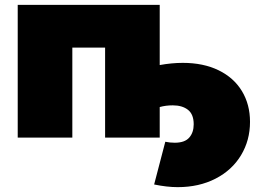

<svg xmlns="http://www.w3.org/2000/svg" viewBox="-20 -567 1059 791"><path d="M733 -308C703 -308 671.3 -305 638 -299V-547H53V0H278V-371H413V0H638V-126C654.7 -130.7 672.7 -133 692 -133C718 -133 738.8 -126.8 754.5 -114.5C770.2 -102.2 778 -82.3 778 -55C778 -32.3 771.8 -14 759.5 0C747.2 14 727.3 21 700 21C686.7 21 673.7 19.7 661 17L615 193C650.3 200.3 682.7 204 712 204C770.7 204 822.7 192.3 868 169C913.3 145.7 948.3 113.5 973 72.5C997.7 31.5 1010 -14.3 1010 -65C1010 -113 998.8 -155.3 976.5 -192C954.2 -228.7 922.2 -257.2 880.5 -277.5C838.8 -297.8 789.7 -308 733 -308Z"/></svg>

Font: Montserrat Custom Black
Style: Regular
Weight: 900
Designer: Julieta Ulanovsky
Foundry: Julieta Ulanovsky
Version: Version 7.200